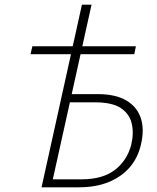

<svg xmlns="http://www.w3.org/2000/svg" viewBox="-20 -798 671 818"><path d="M157 0 329 -778H370L205 -34H327Q418 -34 470 -74.5Q522 -115 539 -181Q551 -231 541 -272.5Q531 -314 494 -338Q457 -362 386 -362H260L265 -397H397Q472 -397 518 -370Q564 -343 580 -294.5Q596 -246 580 -180Q567 -125 532.5 -85Q498 -45 443.5 -22.5Q389 0 315 0ZM110 -567 118 -601H559L552 -567Z"/></svg>

Font: Ysabeau Infant ExtraLight
Style: Italic
Weight: 250
Italic angle: -12°
Designer: Christian Thalmann (Catharsis Fonts)
Version: Version 2.001;gftools[0.9.30]; featfreeze: ss01,ss02,lnum